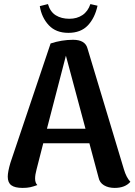

<svg xmlns="http://www.w3.org/2000/svg" viewBox="-20 -907 663 941"><path d="M619 -16Q593 14 542 14Q511 14 489.5 1Q468 -12 463 -37L418 -205H192L159 -76Q152 -50 152 -32Q152 -11 163 0Q144 7 128.5 10.5Q113 14 91 14Q53 14 35.5 1Q18 -12 18 -41Q18 -65 31 -109L228 -694Q283 -712 338 -712Q398 -712 409 -669L587 -78Q599 -37 619 -16ZM399 -276 303 -634 210 -276ZM315 -746Q254 -746 219 -783.5Q184 -821 175 -877L215 -887Q226 -849 253.5 -832Q281 -815 320 -815Q357 -815 384 -833Q411 -851 423 -887Q449 -881 458 -879Q445 -819 410.5 -782.5Q376 -746 315 -746Z"/></svg>

Font: Arima Madurai Black
Style: Regular
Weight: 900
Designer: Joana Correia and Natanael Gama
Foundry: NDISCOVER
Version: Version 1.020